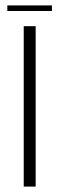

<svg xmlns="http://www.w3.org/2000/svg" viewBox="-20 -688 247 708"><path d="M7 -647.5H171.5V-668H7ZM67.5 0H111.5V-591.5H67.5Z"/></svg>

Font: Anybody SemiExpanded ExtraLight
Style: Regular
Weight: 250
Width: 6
Version: Version 1.113;gftools[0.9.25]